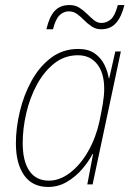

<svg xmlns="http://www.w3.org/2000/svg" viewBox="-20 -731 525 761"><path d="M171 10Q108 10 75.5 -36.5Q43 -83 43 -163Q43 -223 58.5 -288.5Q74 -354 105 -410.5Q136 -467 182.5 -502Q229 -537 290 -537Q330 -537 355 -519.5Q380 -502 393.5 -475Q407 -448 411 -421H413L437 -527H459L347 0H326L349 -121H347Q331 -90 305 -60Q279 -30 245 -10Q211 10 171 10ZM174 -15Q217 -15 258 -46.5Q299 -78 329.5 -131.5Q360 -185 374 -249Q382 -287 387.5 -319.5Q393 -352 393 -379Q393 -442 365 -477Q337 -512 289 -512Q236 -512 195 -479.5Q154 -447 126 -395Q98 -343 84 -282Q70 -221 70 -164Q70 -92 96.5 -53.5Q123 -15 174 -15ZM164 -615Q175 -664 196.5 -687.5Q218 -711 255 -711Q278 -711 294.5 -700.5Q311 -690 325 -676Q339 -662 352.5 -651Q366 -640 382 -640Q403 -640 419.5 -654.5Q436 -669 447 -711H473Q462 -665 440 -640Q418 -615 381 -615Q360 -615 343.5 -626Q327 -637 313.5 -651Q300 -665 285.5 -675.5Q271 -686 253 -686Q232 -686 216 -670.5Q200 -655 190 -615Z"/></svg>

Font: Noto Sans SemiCondensed Thin
Style: Italic
Weight: 100
Width: 4
Italic angle: -12°
Designer: Monotype Design Team
Foundry: Monotype Imaging Inc.
Version: Version 2.013; ttfautohint (v1.8.4.7-5d5b)